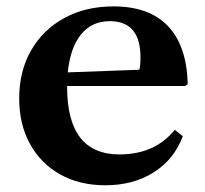

<svg xmlns="http://www.w3.org/2000/svg" viewBox="-20 -554 625 585"><path d="M301 10.5Q222 10.5 163 -22.8Q104 -56 71.2 -115.8Q38.5 -175.5 38.5 -254Q38.5 -337.5 74.8 -400.5Q111 -463.5 175.8 -499Q240.5 -534.5 326 -534.5Q434.5 -534.5 491.8 -474.5Q549 -414.5 552 -298L544.5 -292H184.5V-289Q184.5 -83.5 344 -83.5Q452 -83.5 512.5 -158.5L537 -139Q510.5 -68 448.2 -28.8Q386 10.5 301 10.5ZM314.5 -489.5Q259.5 -489.5 226.8 -449Q194 -408.5 186.5 -333.5L404.5 -341.5Q408 -352.5 408 -379.5Q408 -489.5 314.5 -489.5Z"/></svg>

Font: Libre Caslon Text SemiBold
Style: Regular
Weight: 600
Designer: Pablo Impallari, Rodrigo Fuenzalida, Katja Schimmel
Foundry: Pablo Impallari, Rodrigo Fuenzalida
Version: Version 2.000